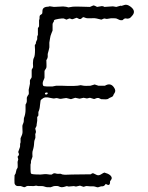

<svg xmlns="http://www.w3.org/2000/svg" viewBox="-20 -788 626 811"><path d="M66.9 -204.1Q75.2 -220.7 75.2 -230.5Q75.2 -240.2 74.7 -248Q74.2 -256.8 75.2 -259.8Q76.2 -262.7 78.1 -267.1Q80.1 -271 80.1 -272.9L81.1 -289.1Q87.9 -306.2 87.9 -324.2V-346.2Q88.9 -348.1 91.3 -352.5Q93.8 -356.9 93.3 -365.7Q92.8 -375 93.8 -377.4Q94.7 -379.9 97.2 -383.8Q100.1 -387.7 101.1 -389.6Q102.1 -391.6 101.6 -398.9Q101.1 -405.8 101.1 -408.2L106 -432.1Q106.9 -434.1 106.4 -439.9Q106 -445.3 106.4 -448.2Q106.9 -451.2 110.4 -455.6Q113.8 -460 113.8 -462.9V-493.2L119.1 -502.9Q120.1 -503.9 119.6 -510.7Q119.1 -517.6 119.1 -521Q119.1 -536.6 123.5 -544.4Q127.9 -552.2 127.9 -578.1L127 -596.2Q127 -598.1 128.9 -600.1Q131.8 -603 131.8 -606.9V-609.9L137.2 -622.1V-631.8Q137.2 -636.7 140.1 -640.1V-668.9L145 -676.8V-702.1L147 -709.5V-715.3Q147 -723.1 151.9 -725.6Q156.7 -728 158.2 -731Q159.2 -733.9 159.2 -741.2Q159.2 -759.8 185.1 -759.8Q186.5 -763.2 208 -758.8L246.6 -760.7Q261.2 -759.8 269 -756.8L288.1 -759.8Q300.3 -760.7 324.2 -759.8Q348.1 -758.8 359.9 -758.8L374.5 -765.1Q379.4 -765.1 390.1 -758.8L410.2 -762.2Q416.5 -762.2 420.9 -758.8Q425.8 -758.8 457 -761.2L471.2 -758.8L486.8 -763.2Q488.3 -764.2 490.2 -763.7Q492.2 -763.2 493.7 -763.2Q495.1 -763.2 505.9 -767.1Q516.6 -770.5 530.3 -760.7Q555.2 -742.7 540 -723.6Q532.2 -712.9 525.4 -710.4Q518.6 -708 512.2 -710Q506.3 -711.9 498 -703.1Q495.1 -702.1 486.8 -703.1L471.2 -710Q470.2 -710.9 449.2 -710.9L431.2 -708L419.9 -710L408.2 -705.1L387.2 -710Q382.3 -711.9 364.7 -710.9Q347.2 -710 341.8 -712.4Q335.9 -714.8 333.5 -715.3Q331.1 -715.8 328.6 -713.9Q326.2 -711.9 324.2 -710Q322.3 -708 318.4 -707.5Q314.5 -707 310.1 -710Q305.2 -712.9 303.2 -712.9L287.1 -707Q284.2 -706.1 280.3 -708Q276.4 -710 272.9 -710L260.7 -705.1L249 -710Q245.1 -710.9 228.5 -708.5Q211.9 -706.1 208 -702.1L207 -695.8Q202.1 -690.9 202.1 -684.1V-659.2Q200.7 -654.8 196.8 -646Q192.9 -637.2 191.4 -626Q189.9 -614.7 189 -611.8Q188 -608.9 188.5 -600.6Q189 -591.8 188.5 -587.9Q188 -584 185.5 -574.7Q183.1 -565.4 182.1 -562.5Q181.2 -559.6 181.6 -553.2Q182.6 -543 175.8 -534.2Q175.8 -530.3 176.3 -518.1Q176.8 -505.9 175.8 -502.4Q174.8 -499 171.9 -495.1Q168.9 -491.2 168 -487.8V-460Q168 -458 163.1 -447.3Q158.2 -436.5 162.1 -426.8Q164.1 -422.9 176.8 -422.9H202.1L216.8 -425.8H243.2Q300.3 -422.9 320.8 -428.2L334 -425.8Q338.9 -424.8 361.8 -425.8L379.9 -431.2L396 -425.8H422.9Q446.8 -439.9 460.9 -419.4Q471.7 -404.8 462.9 -393.6Q460.4 -390.6 457 -381.8Q454.1 -378.9 441.9 -374L436 -370.1Q430.2 -367.2 407.2 -369.1L397 -374Q389.2 -375 384.3 -372.1Q378.9 -369.1 376 -370.1L359.9 -375L347.2 -372.1L333 -375L315.9 -371.1L297.9 -375L279.8 -369.1L259.8 -374L246.1 -372.1Q233.9 -369.1 227.1 -372.1Q219.7 -375 213.4 -373Q206.5 -370.6 192.4 -374.5Q168.9 -380.9 158.2 -370.1Q152.3 -367.2 151.4 -363.3Q150.4 -359.4 148.9 -343.8Q147.9 -326.7 142.1 -314.9V-300.8Q142.1 -298.8 137.2 -293.9V-277.8L134.8 -262.2Q134.8 -256.3 133.8 -254.9L128.9 -245.1L131.8 -232.9Q131.8 -225.1 128.9 -222.2Q128.9 -219.7 129.4 -213.9Q129.9 -208 129.4 -205.6Q128.9 -203.1 127 -198.7Q125 -194.3 124.5 -188.5Q124 -182.6 123.5 -175.8Q123 -168.9 120.6 -159.7Q118.2 -150.4 117.2 -147.5Q116.2 -144 117.2 -126L111.8 -110.8Q110.8 -108.9 110.8 -105V-100.1L108.9 -92.8V-74.2Q108.9 -58.6 111.3 -54.7Q113.8 -50.8 151.9 -50.8Q171.9 -53.7 181.6 -51.8Q191.4 -49.8 199.2 -50.8Q206.1 -57.6 213.9 -55.7Q221.2 -53.2 226.6 -53.7Q231.9 -54.2 234.9 -54.2Q244.1 -49.8 254.9 -49.8L283.2 -50.8L363.8 -51.8Q368.2 -56.2 371.6 -56.2Q375 -56.2 377.9 -54.2Q380.9 -52.2 389.2 -48.8Q397.5 -45.4 407.2 -51.8Q417 -58.1 420.9 -59.1Q451.2 -50.8 452.1 -35.2Q452.1 -31.7 444.8 -22V-16.6Q444.8 -11.2 441.4 -7.8Q438 -4.4 426.8 -11.2Q425.8 -10.7 423.3 -6.8Q419.4 -1.5 412.6 -1H407.2L395 2.9Q391.1 3.9 385.3 1.5Q376.5 -2 359.9 -1L348.1 -2Q344.7 -2.9 339.8 -1Q335 1 332.5 1L317.9 -3.9L300.8 0L292 -2L270 0L262.2 -2Q247.6 2.9 241.2 2.9Q234.9 2.9 225.1 -2Q220.2 -2.9 208 -2L193.8 2.9Q177.2 3.9 169.4 0.5Q161.6 -2.9 151.4 -2Q141.6 -1 132.3 -3.9L122.1 -2Q119.1 -2 106.9 -2.4Q94.7 -2.9 93.3 -2Q85.9 2.9 82 2.9L67.9 -2H55.7Q46.4 -2 42 -11.2Q41 -11.7 41 -29.3Q41 -46.9 41.5 -47.9Q42 -48.8 43.9 -51.8Q45.9 -54.7 45.9 -55.2L49.8 -71.8Q49.8 -72.8 52.7 -76.7Q55.7 -80.6 54.7 -90.8Q54.2 -101.6 54.2 -104L57.1 -115.2L54.2 -126Q62 -133.8 59.6 -139.2Q57.1 -144 57.1 -146.5L64 -166Q64.9 -167 64.9 -172.9V-180.2L66.9 -187ZM173.8 -397Q168 -394 170.4 -390.6Q172.9 -387.2 178.2 -389.6Q183.6 -392.1 180.2 -397Z"/></svg>

Font: AntiqueNobleLightItalic
Style: LightItalic
Weight: 400
Version: Version 001.000